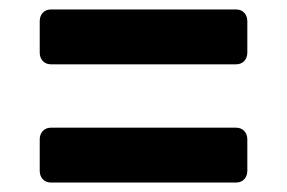

<svg xmlns="http://www.w3.org/2000/svg" viewBox="-20 -503 607 406"><path d="M88 -367Q77 -367 70.5 -374Q64 -381 64 -392V-458Q64 -469 70.5 -476Q77 -483 88 -483H479Q490 -483 496.5 -476Q503 -469 503 -458V-392Q503 -381 496.5 -374Q490 -367 479 -367ZM88 -117Q77 -117 70.5 -124Q64 -131 64 -142V-208Q64 -219 70.5 -226Q77 -233 88 -233H479Q490 -233 496.5 -226Q503 -219 503 -208V-142Q503 -131 496.5 -124Q490 -117 479 -117Z"/></svg>

Font: Fz Rubik SemBd
Style: Regular
Weight: 600
Designer: Hubert and Fischer
Foundry: Hubert and Fischer
Version: Vit hóa bi FontZin.com